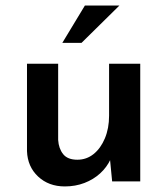

<svg xmlns="http://www.w3.org/2000/svg" viewBox="-20 -652 601 690"><path d="M213 18Q155 18 117 -17.5Q79 -53 77 -109V-423H189V-149Q191 -118 207 -98Q223 -78 258 -78Q291 -78 316.5 -98.5Q342 -119 357 -155Q372 -191 372 -236V-423H484V0H383L374 -93L377 -79Q364 -51 340 -29Q316 -7 283.5 5.5Q251 18 213 18ZM409 -632 273 -498H204L285 -632Z"/></svg>

Font: Josefin Sans Thin SemiBold
Style: Regular
Weight: 600
Version: Version 2.000